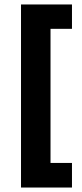

<svg xmlns="http://www.w3.org/2000/svg" viewBox="-20 -721 365 859"><path d="M74 118V-701H302V-592H206V8H302V118Z"/></svg>

Font: Bricolage Grotesque 10pt Bricolage Grotesque 10pt Regular
Style: Bold
Weight: 700
Designer: Mathieu Triay
Foundry: Atelier Triay
Version: Version 1.000; ttfautohint (v1.8.4.7-5d5b);gftools[0.9.32]